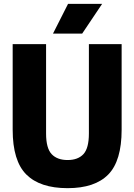

<svg xmlns="http://www.w3.org/2000/svg" viewBox="-20 -970 700 1000"><path d="M332 10Q188.5 10 117.2 -61Q46 -132 46 -294.5V-740H220V-274.5Q220 -198 249 -167.2Q278 -136.5 332 -136.5Q386 -136.5 414.5 -167.2Q443 -198 443 -274.5V-740H613.5V-294.5Q613.5 -132 543.8 -61Q474 10 332 10ZM256 -795 334.5 -950H512L408 -795Z"/></svg>

Font: Encode Sans Condensed Condensed ExtraBold
Style: Regular
Weight: 800
Width: 3
Designer: Multiple Designers
Foundry: Impallari Type
Version: Version 3.000; ttfautohint (v1.8.3) -l 8 -r 50 -G 200 -x 14 